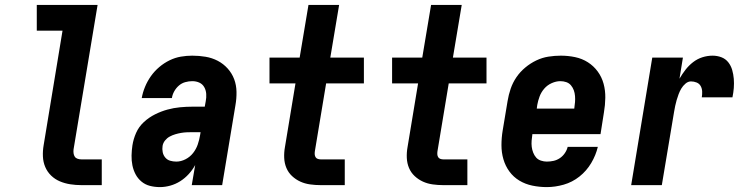

<svg xmlns="http://www.w3.org/2000/svg" viewBox="-20 -755 3040 783"><path d="M312 0Q289 0 266.5 -3.5Q244 -7 224 -15.5Q204 -24 188.5 -39Q173 -54 164.5 -74Q156 -94 155 -117Q154 -140 158 -163L235 -630H130V-735H378L280 -146Q279 -138 280 -130Q281 -122 285 -116Q289 -110 296.5 -107.5Q304 -105 312 -105H395V0Z M632 8Q611 8 591.5 3Q572 -2 557 -14.5Q542 -27 533 -44Q524 -61 520 -80.5Q516 -100 516.5 -121Q517 -142 520 -162Q524 -188 535 -213Q546 -238 566.5 -257Q587 -276 612 -288.5Q637 -301 662.5 -308Q688 -315 714 -317.5Q740 -320 766 -320H815L819 -342Q822 -357 821 -372Q820 -387 813 -399.5Q806 -412 793 -418Q780 -424 764 -424Q750 -424 735.5 -420Q721 -416 709.5 -406Q698 -396 690.5 -382.5Q683 -369 681 -355H558Q562 -378 571.5 -401Q581 -424 595.5 -444.5Q610 -465 629.5 -481.5Q649 -498 671.5 -509Q694 -520 717.5 -524Q741 -528 764 -528Q792 -528 818.5 -523.5Q845 -519 868 -507Q891 -495 908.5 -475.5Q926 -456 935 -432Q944 -408 944.5 -380.5Q945 -353 940 -325L886 0H762L776 -82Q765 -62 749.5 -45Q734 -28 715 -16Q696 -4 674.5 2Q653 8 632 8ZM699 -96Q718 -96 736.5 -105.5Q755 -115 767.5 -131Q780 -147 786.5 -166Q793 -185 796 -204L798 -216H766Q754 -216 742 -215.5Q730 -215 718.5 -213Q707 -211 695 -207.5Q683 -204 672 -198Q661 -192 653 -182Q645 -172 643 -160Q641 -147 643.5 -134.5Q646 -122 654 -112.5Q662 -103 674 -99.5Q686 -96 699 -96Z M1288 0Q1266 0 1244.5 -3Q1223 -6 1204.5 -14.5Q1186 -23 1171 -37Q1156 -51 1148 -70Q1140 -89 1139 -111Q1138 -133 1142 -155L1185 -415H1079V-520H1202L1238 -735H1363L1327 -520H1464V-415H1310L1264 -138Q1263 -131 1263.5 -125Q1264 -119 1267 -114Q1270 -109 1276 -107Q1282 -105 1288 -105H1386V0Z M1788 0Q1766 0 1744.5 -3Q1723 -6 1704.5 -14.5Q1686 -23 1671 -37Q1656 -51 1648 -70Q1640 -89 1639 -111Q1638 -133 1642 -155L1685 -415H1579V-520H1702L1738 -735H1863L1827 -520H1964V-415H1810L1764 -138Q1763 -131 1763.5 -125Q1764 -119 1767 -114Q1770 -109 1776 -107Q1782 -105 1788 -105H1886V0Z M2210 8Q2180 8 2151 2Q2122 -4 2098 -18.5Q2074 -33 2057.5 -55.5Q2041 -78 2033 -105.5Q2025 -133 2025 -163Q2025 -193 2030 -223L2050 -343Q2054 -368 2062.5 -393Q2071 -418 2086 -440Q2101 -462 2122 -479.5Q2143 -497 2167 -508.5Q2191 -520 2216.5 -524Q2242 -528 2267 -528Q2297 -528 2325.5 -522Q2354 -516 2377.5 -501Q2401 -486 2417.5 -463.5Q2434 -441 2441.5 -413.5Q2449 -386 2448.5 -356Q2448 -326 2443 -297L2429 -208H2151V-207Q2149 -194 2148 -181Q2147 -168 2148.5 -156Q2150 -144 2154.5 -132.5Q2159 -121 2166.5 -112.5Q2174 -104 2186 -100Q2198 -96 2210 -96Q2224 -96 2237.5 -99Q2251 -102 2263 -110Q2275 -118 2283.5 -130.5Q2292 -143 2295 -156H2418Q2410 -122 2391 -90Q2372 -58 2343 -35Q2314 -12 2279 -2Q2244 8 2210 8ZM2169 -312H2322V-313Q2324 -326 2325 -338.5Q2326 -351 2325 -363.5Q2324 -376 2320 -387Q2316 -398 2308.5 -407Q2301 -416 2289.5 -420Q2278 -424 2265 -424Q2248 -424 2230 -416Q2212 -408 2199.5 -393.5Q2187 -379 2180.5 -361.5Q2174 -344 2171 -327Z M2554 0 2640 -520H2765L2751 -434Q2762 -453 2775.5 -470.5Q2789 -488 2806.5 -501.5Q2824 -515 2844.5 -521.5Q2865 -528 2886 -528Q2905 -528 2922 -521.5Q2939 -515 2950 -501Q2961 -487 2966 -469.5Q2971 -452 2972.5 -433.5Q2974 -415 2972.5 -396Q2971 -377 2967 -358H2842Q2844 -370 2843.5 -382Q2843 -394 2837.5 -404Q2832 -414 2821 -418.5Q2810 -423 2798 -423Q2786 -423 2775.5 -414Q2765 -405 2758.5 -394Q2752 -383 2747.5 -371Q2743 -359 2739.5 -347Q2736 -335 2733.5 -323Q2731 -311 2729 -299L2679 0Z"/></svg>

Font: Iosevka SS04 Extrabold Oblique
Style: Regular
Weight: 800
Italic angle: -9°
Monospace: yes
Designer: Belleve Invis
Foundry: Belleve Invis
Version: Version 19.0.0; ttfautohint (v1.8.4)